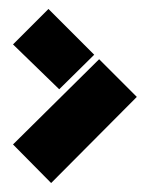

<svg xmlns="http://www.w3.org/2000/svg" viewBox="-20 -480 328 428"><path d="M94 -72 9 -158 201 -348 285 -264ZM190 -358 112 -281 9 -381 88 -460Z"/></svg>

Font: BroshK
Style: Medium
Weight: 500
Designer: gluk
Foundry: gluk
Version: Version 0.60